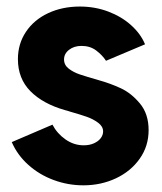

<svg xmlns="http://www.w3.org/2000/svg" viewBox="-20 -553 490 581"><path d="M15.6 -123 138.7 -175.8Q152.8 -148.9 178.2 -131.1Q203.6 -113.3 233.4 -113.3Q251 -113.3 264.4 -119.4Q277.8 -125.5 284.9 -135Q292 -144.5 292 -155.3Q292 -170.4 276.9 -181.6Q261.7 -192.9 242.2 -199.7Q222.7 -206.5 193.4 -214.8Q181.6 -218.8 176.8 -219.7Q109.9 -238.8 72 -277.1Q34.2 -315.4 34.2 -374Q34.2 -420.4 58.6 -456.8Q83 -493.2 125.7 -513.2Q168.5 -533.2 221.7 -533.2Q267.1 -533.2 307.4 -518.1Q347.7 -502.9 376.7 -476.8Q405.8 -450.7 418.9 -418.9L300.8 -369.1Q289.6 -386.2 271.2 -400.1Q252.9 -414.1 226.6 -414.1Q204.1 -414.1 189 -402.3Q173.8 -390.6 173.8 -373Q173.8 -356.4 187.7 -345.5Q201.7 -334.5 221.2 -327.9Q240.7 -321.3 278.3 -310.5Q313.5 -300.8 345.2 -286.1Q377 -271.5 403.3 -240Q429.7 -208.5 429.7 -159.2Q429.7 -110.8 402.8 -72.8Q376 -34.7 330.8 -13.4Q285.6 7.8 232.4 7.8Q186 7.8 142.8 -8.1Q99.6 -23.9 66.2 -53.7Q32.7 -83.5 15.6 -123Z"/></svg>

Font: Reddit Sans Fudge ExtraBold
Style: Regular
Weight: 800
Designer: Stephen Hutchings
Foundry: Reddit
Version: Version 1.011